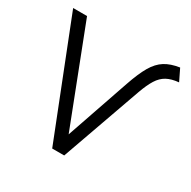

<svg xmlns="http://www.w3.org/2000/svg" viewBox="-158 -864 1012 1017"><g transform="rotate(30 347.5 -355.0)"><path d="M288 0 12 -700H97L326 -108.5L458.5 -493.5Q484.5 -569.5 510.5 -614Q536.5 -658.5 571.8 -680.5Q607 -702.5 660.5 -710.5L695 -639.5Q651 -635.5 622.2 -619.8Q593.5 -604 573.5 -572Q553.5 -540 534.5 -487L361.5 0Z"/></g></svg>

Font: Geologica ExtraLight
Style: Regular
Weight: 200
Designer: Sindre Bremnes, Frode Helland
Foundry: Monokrom Skriftforlag AS
Version: Version 1.010; ttfautohint (v1.8.4.7-5d5b);gftools[0.9.28]